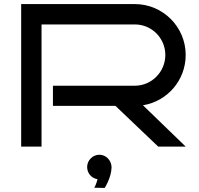

<svg xmlns="http://www.w3.org/2000/svg" viewBox="-20 -720 976 943"><path d="M682 -203C801 -222 892 -325 892 -450C892 -588 780 -700 642 -700H84V0H184V-600H642C725 -600 792 -533 792 -450C792 -367 725 -299 642 -299H240V-200H547L757 0H892ZM528 103C528 68 501 40 468 40C435 40 408 68 408 100C408 131 430 156 459 160C453 186 443 202 443 202L494 203C494 203 526 155 528 103Z"/></svg>

Font: Bruno Ace
Style: Regular
Weight: 400
Designer: Astigmatic (AOETI)
Foundry: Astigmatic (AOETI)
Version: Version 1.000